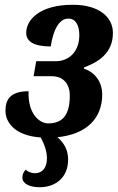

<svg xmlns="http://www.w3.org/2000/svg" viewBox="-20 -568 494 806"><path d="M146 218C215 218 266 176 266 102C266 66 252 34 221 8C342 -4 409 -70 409 -171C409 -228 375 -266 332 -280L333 -285C392 -307 454 -344 454 -430C454 -496 396 -548 286 -548C145 -548 90 -484 90 -430C90 -394 122 -373 193 -373C203 -440 227 -490 267 -490C300 -490 313 -458 313 -420C313 -353 271 -311 214 -311H132L121 -248H198C247 -248 273 -214 273 -167C273 -84 242 -50 182 -50C147 -50 96 -89 100 -185C20 -185 3 -147 3 -103C3 -52 45 2 151 9C167 39 177 68 177 97C177 131 162 159 126 159C110 159 93 151 89 144C78 153 74 165 74 178C74 202 103 218 146 218Z"/></svg>

Font: Noto Serif Condensed Extra
Style: Italic
Weight: 800
Width: 3
Italic angle: -12°
Designer: Monotype Design Team
Foundry: Monotype Imaging Inc.
Version: Version 1.901